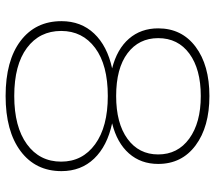

<svg xmlns="http://www.w3.org/2000/svg" viewBox="-60 -684 748 667"><g transform="rotate(90 313.5 -350.0)"><path d="M313 4Q190 4 121.5 -48Q53 -100 53 -190Q53 -258 96 -303.5Q139 -349 217 -366Q150 -383 114 -424.5Q78 -466 78 -526Q78 -608 142 -656Q206 -704 313 -704Q420 -704 484.5 -656Q549 -608 549 -526Q549 -466 512.5 -424.5Q476 -383 408 -366Q487 -349 530.5 -303.5Q574 -258 574 -190Q574 -100 504.5 -48Q435 4 313 4ZM313 -26Q420 -26 480.5 -70Q541 -114 541 -189Q541 -263 480.5 -307Q420 -351 313 -351Q205 -351 146 -307Q87 -263 87 -189Q87 -114 146 -70Q205 -26 313 -26ZM313 -380Q408 -380 462 -419.5Q516 -459 516 -526Q516 -594 461 -634Q406 -674 313 -674Q220 -674 166 -634.5Q112 -595 112 -526Q112 -459 164.5 -419.5Q217 -380 313 -380Z"/></g></svg>

Font: Montserrat ExtraLight
Style: Regular
Weight: 200
Designer: Julieta Ulanovsky
Foundry: Julieta Ulanovsky
Version: Version 9.000; ttfautohint (v1.8.4.7-5d5b)